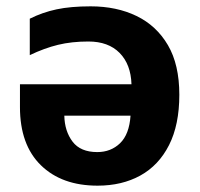

<svg xmlns="http://www.w3.org/2000/svg" viewBox="-20 -576 631 606"><path d="M266 -556Q348 -556 411 -525.5Q474 -495 510 -433.5Q546 -372 546 -277Q546 -182 513.5 -118Q481 -54 423 -22Q365 10 288 10Q175 10 109 -54.5Q43 -119 43 -238V-310H395Q393 -373 357.5 -409Q322 -445 259 -445Q206 -445 163 -434.5Q120 -424 74 -402V-517Q114 -537 158.5 -546.5Q203 -556 266 -556ZM392 -211H183Q184 -162 209 -129Q234 -96 287 -96Q330 -96 359 -124Q388 -152 392 -211Z"/></svg>

Font: BC Sans
Style: Bold
Weight: 700
Designer: Monotype Design Team
Province of B.C.
Foundry: Monotype Imaging Inc.
Version: Version 2.000;GOOG;noto-source:20170915:90ef993387c0